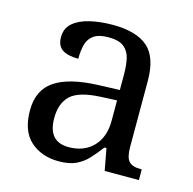

<svg xmlns="http://www.w3.org/2000/svg" viewBox="-87 -634 737 732"><g transform="rotate(15 281.5 -268.0)"><path d="M205 10Q138 10 94 -29Q50 -68 50 -150Q50 -230 106.5 -268Q163 -306 278 -310L361 -313V-373Q361 -409 355 -436.5Q349 -464 329 -480Q309 -496 268 -496Q230 -496 210 -482Q190 -468 183.5 -443.5Q177 -419 177 -387Q135 -387 113.5 -401.5Q92 -416 92 -450Q92 -485 116.5 -506Q141 -527 182 -536.5Q223 -546 272 -546Q364 -546 409.5 -507Q455 -468 455 -373V-114Q455 -72 469 -57Q483 -42 517 -42H520V0H385L369 -86H361Q340 -58 320 -36.5Q300 -15 273.5 -2.5Q247 10 205 10ZM228 -52Q289 -52 325 -89.5Q361 -127 361 -191V-272L297 -269Q212 -265 179.5 -234.5Q147 -204 147 -145Q147 -52 228 -52Z"/></g></svg>

Font: Noto Serif Makasar
Style: Regular
Weight: 400
Designer: Sérgio Martins
Version: Version 1.001; ttfautohint (v1.8.4.7-5d5b)